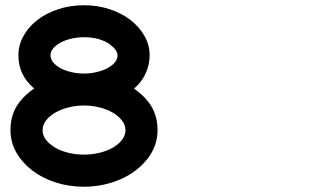

<svg xmlns="http://www.w3.org/2000/svg" viewBox="-20 -667 1244 733"><path d="M300.8 -647Q352.1 -647 397.7 -632.1Q443.4 -617.2 477.5 -591.1Q511.7 -564.9 531.5 -530Q551.3 -495.1 551.3 -455.6Q551.3 -420.9 536.4 -387.7Q521.5 -354.5 491.7 -328.6Q537.6 -296.4 559.6 -258.1Q581.5 -219.7 581.5 -169.9Q581.5 -139.2 571.3 -111.3Q561 -83.5 542.2 -59.6Q523.4 -35.6 497.6 -16.1Q471.7 3.4 440.7 17.1Q409.7 30.8 374 38.3Q338.4 45.9 300.8 45.9Q242.7 45.9 191.7 29.3Q140.6 12.7 102.5 -16.6Q64.5 -45.9 42.2 -85.2Q20 -124.5 20 -169.9Q20 -220.7 42 -258.8Q64 -296.9 110.4 -329.1Q79.6 -355.5 64.9 -386.7Q50.3 -418 50.3 -455.6Q50.3 -494.6 69.6 -529.5Q88.9 -564.5 122.6 -590.6Q156.2 -616.7 202.1 -631.8Q248 -647 300.8 -647ZM300.8 -76.7Q332.5 -76.7 361.3 -84Q390.1 -91.3 411.9 -104Q433.6 -116.7 446.3 -133.8Q459 -150.9 459 -169.9Q459 -189.5 446 -206.5Q433.1 -223.6 411.1 -236.6Q389.2 -249.5 360.6 -256.8Q332 -264.2 300.8 -264.2Q268.6 -264.2 240 -256.6Q211.4 -249 189.7 -236.3Q168 -223.6 155.3 -206.5Q142.6 -189.5 142.6 -169.9Q142.6 -150.9 155 -134Q167.5 -117.2 189.2 -104.2Q210.9 -91.3 239.7 -84Q268.6 -76.7 300.8 -76.7ZM399.9 -497.6Q360.8 -524.9 300.8 -524.9Q275.9 -524.9 252.7 -519.5Q229.5 -514.2 211.7 -504.6Q193.8 -495.1 183.3 -482.7Q172.9 -470.2 172.9 -455.6Q172.9 -440.9 183.6 -428.2Q194.3 -415.5 211.9 -406.2Q229.5 -397 252.7 -391.6Q275.9 -386.2 300.8 -386.2Q325.2 -386.2 348.1 -391.6Q371.1 -397 389.2 -406.2Q407.2 -415.5 418 -428.2Q428.7 -440.9 428.7 -455.6Q428.7 -476.1 399.4 -497.6Z"/></svg>

Font: Erica Type
Style: Bold Italic
Weight: 700
Monospace: yes
Designer: Peter Wiegel
Foundry: Peter Wiegel
Version: Version 1.000 2010 initial release